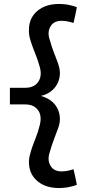

<svg xmlns="http://www.w3.org/2000/svg" viewBox="-20 -730 456 969"><path d="M274 -85Q263 -55 251.5 -24.5Q240 6 232 35Q218 76 233 103Q249 135 291 135Q318 135 351 124Q356 144 360 163.5Q364 183 368 203Q323 219 279 219Q213 219 172.5 187Q132 155 127 104Q124 82 129.5 58Q135 34 143.5 10Q152 -14 162 -39Q172 -64 178 -89Q193 -138 176 -168Q155 -203 108 -203H30V-287H108Q156 -287 176 -322Q194 -353 178 -401Q172 -423 163 -446Q154 -469 145.5 -491.5Q137 -514 131 -536Q125 -558 126 -579Q126 -638 167.5 -674Q209 -710 279 -710Q302 -710 323.5 -706Q345 -702 368 -694Q364 -674 360 -654Q356 -634 351 -614Q318 -625 291 -625Q249 -625 233 -593Q218 -565 232 -526Q240 -497 250.5 -469Q261 -441 272 -413L274 -406Q284 -378 282 -352Q280 -326 268 -304.5Q256 -283 235 -267.5Q214 -252 186 -246Q215 -238 236 -222.5Q257 -207 268.5 -185.5Q280 -164 282 -138Q284 -112 274 -85Z"/></svg>

Font: Rosa Sans Medium
Style: Regular
Weight: 500
Designer: Pentagram / MCKL
Foundry: Pentagram / MCKL
Version: Version 1.005;September 16, 2019;FontCreator 11.5.0.2425 64-